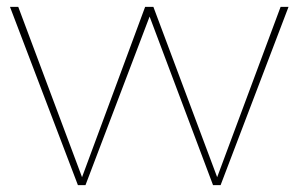

<svg xmlns="http://www.w3.org/2000/svg" viewBox="-20 -537 868 557"><path d="M9 -517 206 0H228L414 -489L598 0H620L817 -517H794L610 -23L425 -517H401L218 -23L33 -517Z"/></svg>

Font: Argentum Sans Thin
Style: Regular
Weight: 250
Designer: Julieta Ulanovsky
Foundry: Julieta Ulanovsky
Version: Version 5.001;February 15, 2019;FontCreator 11.5.0.2425 64-b